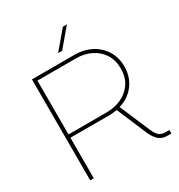

<svg xmlns="http://www.w3.org/2000/svg" viewBox="-203 -1017 1075 1153"><g transform="rotate(-30 335.0 -440.5)"><path d="M85 0V-700H383Q444 -700 494.5 -674Q545 -648 575 -600.5Q605 -553 605 -490Q605 -419 565.5 -366Q526 -313 458 -293L548 -82Q562 -51 577.5 -37.5Q593 -24 624 -24H648V0H621Q586 0 564 -18Q542 -36 525 -71L434 -286Q421 -284 406.5 -282.5Q392 -281 377 -281H110V0ZM110 -304H375Q432 -304 478.5 -326Q525 -348 552.5 -389.5Q580 -431 580 -490Q580 -549 552.5 -591Q525 -633 479 -655Q433 -677 379 -677H110ZM300 -758 404 -881H432L328 -758Z"/></g></svg>

Font: MuseoModerno Thin
Style: Regular
Weight: 100
Designer: Pablo Cosgaya, Héctor Gatti, Marcela Romero, and the Authors of The MuseoModerno Project.
Foundry: Omnibus-Type Team
Version: Version 1.003